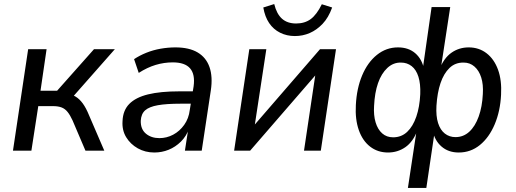

<svg xmlns="http://www.w3.org/2000/svg" viewBox="-20 -744 2547 948"><path d="M44 0 119 -501H210L180 -296H262L444 -501H547L331 -256L308 -282Q333 -279 352.5 -267.5Q372 -256 388.5 -233.5Q405 -211 420 -174L495 0H402L338 -150Q326 -176 313.5 -191.5Q301 -207 284 -213.5Q267 -220 242 -220H169L135 0Z M742 9Q697 9 660.5 -11.5Q624 -32 603 -66.5Q582 -101 585 -146Q587 -199 618.5 -231Q650 -263 711 -278Q772 -293 866 -293H944L935 -232H871Q802 -232 759.5 -224.5Q717 -217 697 -199.5Q677 -182 675 -148Q674 -106 700.5 -84Q727 -62 767 -62Q803 -62 835 -79Q867 -96 889.5 -127.5Q912 -159 917 -201L936 -318Q944 -377 918.5 -406.5Q893 -436 833 -436Q790 -436 748.5 -423.5Q707 -411 665 -384L642 -452Q669 -470 702.5 -483.5Q736 -497 773 -503.5Q810 -510 846 -510Q914 -510 956 -485Q998 -460 1014.5 -412.5Q1031 -365 1021 -298L976 0H893L910 -110H914Q900 -71 873 -44.5Q846 -18 812.5 -4.5Q779 9 742 9Z M1136 0 1211 -501H1295L1235 -107H1219L1560 -501H1639L1564 0H1481L1540 -395H1557L1215 0ZM1436 -566Q1396 -566 1363 -582.5Q1330 -599 1309 -630Q1288 -661 1280 -707L1334 -724Q1346 -675 1372.5 -651.5Q1399 -628 1442 -628Q1485 -628 1514.5 -650Q1544 -672 1569 -723L1620 -707Q1602 -657 1573 -626.5Q1544 -596 1509.5 -581Q1475 -566 1436 -566Z M1994 184 2037 -100H2041Q2019 -43 1981 -17Q1943 9 1896 9Q1845 9 1807.5 -20Q1770 -49 1751.5 -102Q1733 -155 1737 -225Q1741 -307 1768 -371.5Q1795 -436 1841 -473Q1887 -510 1945 -510Q1997 -510 2030.5 -481Q2064 -452 2074 -401H2067L2111 -709H2203L2156 -402H2150Q2172 -458 2209.5 -484Q2247 -510 2294 -510Q2345 -510 2382.5 -481Q2420 -452 2439 -400Q2458 -348 2454 -276Q2450 -195 2422.5 -130Q2395 -65 2349.5 -28Q2304 9 2245 9Q2194 9 2160 -20.5Q2126 -50 2116 -100H2127L2085 184ZM1921 -66Q1962 -66 1990.5 -93Q2019 -120 2035.5 -168Q2052 -216 2055 -279Q2057 -330 2046 -365Q2035 -400 2012.5 -417.5Q1990 -435 1960 -435Q1922 -436 1892.5 -408.5Q1863 -381 1846.5 -333.5Q1830 -286 1827 -221Q1824 -175 1834.5 -140Q1845 -105 1867 -85.5Q1889 -66 1921 -66ZM2229 -67Q2268 -67 2297 -93.5Q2326 -120 2343.5 -168.5Q2361 -217 2364 -280Q2367 -327 2356 -361.5Q2345 -396 2322.5 -415.5Q2300 -435 2270 -435Q2228 -436 2199.5 -408.5Q2171 -381 2155 -333.5Q2139 -286 2135 -222Q2132 -171 2143 -136.5Q2154 -102 2176.5 -84.5Q2199 -67 2229 -67Z"/></svg>

Font: Nunitoga
Style: Medium Italic
Weight: 500
Italic angle: -9°
Designer: Vernon Adams
Foundry: Vernon Adams
Version: Version 1.0